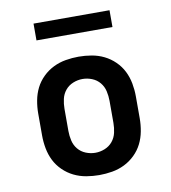

<svg xmlns="http://www.w3.org/2000/svg" viewBox="-81 -778 762 856"><g transform="rotate(-10 300.0 -350.0)"><path d="M300 8Q271 8 241.5 3Q212 -2 185.5 -15Q159 -28 137.5 -49Q116 -70 103 -96Q90 -122 84.5 -151.5Q79 -181 79 -210V-310Q79 -339 84.5 -368.5Q90 -398 103 -424Q116 -450 137.5 -471Q159 -492 185.5 -505Q212 -518 241.5 -523Q271 -528 300 -528Q329 -528 358.5 -523Q388 -518 414.5 -505Q441 -492 462.5 -471Q484 -450 497 -424Q510 -398 515.5 -368.5Q521 -339 521 -310V-210Q521 -181 515.5 -151.5Q510 -122 497 -96Q484 -70 462.5 -49Q441 -28 414.5 -15Q388 -2 358.5 3Q329 8 300 8ZM300 -93Q322 -93 343 -101.5Q364 -110 378 -127Q392 -144 397 -166Q402 -188 402 -210V-310Q402 -332 397 -354Q392 -376 378 -393Q364 -410 343 -418.5Q322 -427 300 -427Q278 -427 257 -418.5Q236 -410 222 -393Q208 -376 203 -354Q198 -332 198 -310V-210Q198 -188 203 -166Q208 -144 222 -127Q236 -110 257 -101.5Q278 -93 300 -93ZM128 -632V-708H472V-632Z"/></g></svg>

Font: Iosevka Etoile
Style: Bold
Weight: 700
Designer: Belleve Invis
Foundry: Belleve Invis
Version: Version 28.1.0; ttfautohint (v1.8.4)